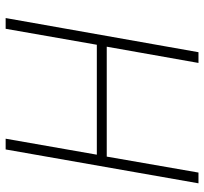

<svg xmlns="http://www.w3.org/2000/svg" viewBox="-42 -698 740 697"><g transform="rotate(90 328.5 -350.0)"><path d="M170 -700H209L150 -367H549L607 -700H646L523 0H484L542 -331H143L85 0H46Z"/></g></svg>

Font: Chakra Petch ExtraLight
Style: Italic
Weight: 275
Italic angle: -10°
Designer: Katatrad Aksorn Co.,Ltd.
Foundry: Cadson Demak Co.,Ltd.
Version: Version 1.000; ttfautohint (v1.6)